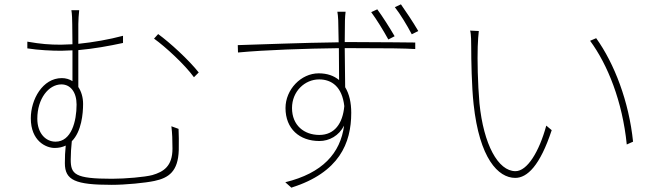

<svg xmlns="http://www.w3.org/2000/svg" viewBox="-20 -824 3040 885"><path d="M709 -667 690 -646C743 -608 831 -527 874 -468L896 -490C850 -548 764 -627 709 -667ZM236 -171C191 -171 152 -209 152 -277C152 -369 204 -435 263 -435C305 -435 333 -399 333 -342C333 -265 309 -171 236 -171ZM363 -345C363 -375 355 -402 341 -423V-593C410 -599 483 -612 547 -626V-659C483 -642 410 -629 341 -622V-713C341 -726 343 -763 345 -777H309C312 -763 313 -729 313 -713L314 -620L261 -618C208 -618 169 -621 106 -632V-601C157 -593 217 -590 262 -590L314 -592V-450C300 -459 283 -464 265 -464C176 -464 122 -365 122 -279C122 -174 192 -142 232 -142C252 -142 268 -146 283 -153C280 -126 279 -100 279 -72C279 7 327 28 495 28C559 28 650 19 692 10C758 -4 801 -34 804 -132C805 -173 804 -202 803 -230L770 -242C774 -208 775 -179 775 -139C775 -58 734 -32 682 -17C648 -8 558 0 496 0C324 0 306 -21 306 -89C306 -111 308 -148 311 -173C356 -218 363 -301 363 -345Z M1719 -781 1691 -768C1715 -736 1748 -682 1770 -642L1799 -657C1777 -695 1742 -750 1719 -781ZM1828 -804 1800 -791C1825 -759 1856 -708 1878 -666L1908 -681C1884 -722 1850 -773 1828 -804ZM1567 -335C1560 -255 1522 -202 1452 -202C1382 -202 1326 -246 1326 -326C1326 -403 1385 -458 1451 -458C1509 -458 1557 -424 1567 -335ZM1076 -616 1077 -582C1204 -594 1390 -600 1542 -602L1543 -455C1519 -475 1488 -486 1449 -486C1367 -486 1296 -411 1296 -326C1296 -230 1361 -174 1452 -174C1498 -174 1542 -198 1566 -245C1549 -118 1467 -26 1295 16L1323 41C1544 -29 1599 -164 1599 -304C1599 -351 1590 -391 1571 -422L1569 -602H1619C1765 -602 1844 -601 1894 -598V-628C1855 -628 1760 -630 1618 -630H1569L1570 -730C1570 -739 1572 -764 1573 -770H1535C1536 -766 1539 -743 1539 -730L1541 -629C1373 -627 1182 -619 1076 -616Z M2187 -681 2147 -683C2152 -667 2152 -625 2152 -606C2152 -551 2154 -425 2163 -344C2190 -94 2276 -4 2355 -4C2410 -4 2469 -60 2523 -224L2498 -245C2465 -124 2410 -35 2356 -35C2276 -35 2209 -158 2190 -348C2182 -440 2180 -549 2182 -609C2183 -633 2185 -669 2187 -681ZM2728 -648 2700 -636C2781 -526 2849 -357 2869 -158L2898 -171C2879 -356 2812 -531 2728 -648Z"/></svg>

Font: Harano Aji Gothic CN ExtraLight
Style: Regular
Weight: 250
Foundry: Masamichi Hosoda
Version: HaranoAjiGothicCN-ExtraLight version 20230610;ttx 4.39.4